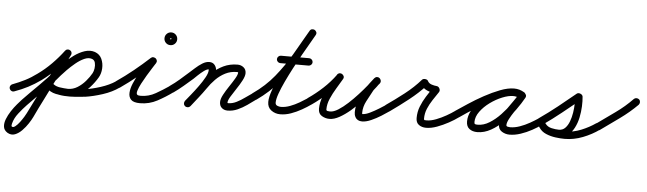

<svg xmlns="http://www.w3.org/2000/svg" viewBox="-77 -766 4354 1292"><g transform="rotate(5 2100.0 -120.0)"><path d="M25 30Q15 34 5.5 29.5Q-4 25 -7 16Q-11 6 -6.5 -3.5Q-2 -13 7 -16Q52 -33 91.5 -53Q131 -73 170 -102Q219 -137 262 -180.5Q305 -224 341 -272Q341 -272 341 -272Q341 -272 341 -272Q347 -280 357.5 -281.5Q368 -283 376 -277Q384 -271 385.5 -260.5Q387 -250 381 -242Q343 -191 297.5 -145Q252 -99 200 -61Q158 -31 115.5 -9Q73 13 25 30Q25 30 25 30Q25 30 25 30ZM339 -268Q344 -278 353.5 -281Q363 -284 372 -279Q382 -274 385 -264.5Q388 -255 383 -246Q359 -199 336 -151.5Q313 -104 289 -56Q259 6 227.5 67.5Q196 129 167 191Q158 210 141 236Q124 262 101.5 285Q79 308 54 317.5Q29 327 3 312Q-21 297 -24 273Q-27 249 -16 221Q-5 193 13 165.5Q31 138 50 116Q69 94 80 82Q133 27 186.5 -25.5Q240 -78 289 -136Q307 -158 336.5 -187.5Q366 -217 401 -242.5Q436 -268 472.5 -280Q509 -292 542 -281Q542 -281 542 -281Q542 -281 542 -281Q542 -281 542 -281Q542 -281 542 -281Q575 -269 588.5 -239Q602 -209 600 -174.5Q598 -140 583 -114Q583 -114 583 -114Q583 -114 583 -114Q562 -78 532 -44.5Q502 -11 464 10.5Q426 32 382 32Q382 32 382 32Q381 32 381 32Q343 31 304 23Q265 15 237 -15Q231 -23 231.5 -33.5Q232 -44 239 -51Q247 -57 257.5 -56.5Q268 -56 275 -49Q294 -28 325 -23.5Q356 -19 383 -18Q383 -18 382 -18Q382 -18 382 -18Q416 -18 446 -36.5Q476 -55 500 -83Q524 -111 539 -138Q539 -138 539 -138Q539 -138 539 -138Q546 -151 549 -171Q552 -191 547.5 -209Q543 -227 526 -233Q526 -233 526 -233Q526 -233 526 -233Q503 -241 474 -228Q445 -215 416 -191Q387 -167 363 -142.5Q339 -118 327 -104Q278 -45 223.5 8Q169 61 116 116Q91 142 64 176.5Q37 211 28 247Q27 251 26 258.5Q25 266 29 268Q38 274 52.5 262.5Q67 251 81.5 231.5Q96 212 107 194Q118 176 121 169Q151 107 182.5 45.5Q214 -16 245 -78Q268 -126 291 -173.5Q314 -221 339 -268Q339 -268 339 -268Q339 -268 339 -268ZM239 -51Q247 -58 257.5 -57Q268 -56 275 -49Q289 -32 317.5 -25Q346 -18 379.5 -17.5Q413 -17 444 -19.5Q475 -22 495 -25Q495 -25 495 -25Q494 -25 494 -25Q544 -32 601.5 -50.5Q659 -69 701 -97Q709 -103 719.5 -101.5Q730 -100 735 -91Q741 -83 739.5 -72.5Q738 -62 729 -57Q683 -24 620 -3.5Q557 17 502 25Q502 25 501 25Q501 25 501 25Q474 28 437 31Q400 34 362 31.5Q324 29 291 18Q258 7 237 -15Q230 -23 231 -33.5Q232 -44 239 -51Z M729 -56Q721 -51 710.5 -52.5Q700 -54 694 -63Q689 -71 690.5 -81.5Q692 -92 701 -98Q758 -137 813.5 -182Q869 -227 920 -274Q928 -281 937 -280Q946 -279 953 -274Q959 -269 961.5 -260Q964 -251 958 -242Q950 -229 934.5 -205Q919 -181 902 -152.5Q885 -124 870.5 -96.5Q856 -69 849.5 -48Q843 -27 850 -20Q853 -16 861 -15Q869 -14 874 -14Q927 -14 974.5 -41Q1022 -68 1064 -97Q1072 -103 1082 -101.5Q1092 -100 1098 -91Q1104 -83 1102.5 -73Q1101 -63 1092 -57Q1044 -22 990 7Q936 36 874 36Q830 36 813 18.5Q796 1 797.5 -28Q799 -57 813.5 -91.5Q828 -126 848 -160Q868 -194 886.5 -222.5Q905 -251 916 -268Q921 -277 931 -276Q941 -275 948 -269Q956 -262 959 -253Q962 -244 954 -236Q901 -189 844.5 -143Q788 -97 729 -56Q729 -56 729 -56Q729 -56 729 -56ZM1036 -414Q1036 -416 1040.5 -411.5Q1045 -407 1043 -407Q1041 -407 1045.5 -411.5Q1050 -416 1050 -414Q1050 -412 1045.5 -416.5Q1041 -421 1043 -421Q1045 -421 1040.5 -416.5Q1036 -412 1036 -414ZM1000 -414Q1000 -432 1012.5 -444.5Q1025 -457 1043 -457Q1061 -457 1073.5 -444.5Q1086 -432 1086 -414Q1086 -396 1073.5 -383.5Q1061 -371 1043 -371Q1025 -371 1012.5 -383.5Q1000 -396 1000 -414Z M1057 -63Q1052 -71 1053.5 -81.5Q1055 -92 1064 -98Q1096 -120 1125.5 -145.5Q1155 -171 1184 -197Q1200 -211 1222 -231Q1244 -251 1268 -266Q1292 -281 1315 -281Q1339 -281 1352 -264Q1365 -247 1365 -224Q1365 -198 1348 -164Q1331 -130 1306 -94.5Q1281 -59 1255.5 -27.5Q1230 4 1214 25Q1214 25 1214 25Q1214 25 1214 25Q1207 34 1197 35Q1187 36 1179 30Q1170 23 1169 13Q1168 3 1174 -5Q1187 -22 1210.5 -51Q1234 -80 1258 -113Q1282 -146 1298.5 -176Q1315 -206 1315 -224Q1315 -231 1315 -231Q1302 -231 1282.5 -216.5Q1263 -202 1244.5 -184.5Q1226 -167 1218 -159Q1187 -132 1156.5 -106Q1126 -80 1092 -56Q1084 -51 1073.5 -52.5Q1063 -54 1057 -63ZM1214 26Q1207 34 1197 35Q1187 36 1178 30Q1170 23 1169 13Q1168 3 1174 -6Q1199 -36 1223.5 -67Q1248 -98 1270 -130Q1298 -171 1333 -205Q1368 -239 1411 -259.5Q1454 -280 1506 -280Q1529 -280 1546.5 -266Q1564 -252 1564 -227Q1564 -207 1548.5 -177.5Q1533 -148 1512 -117Q1491 -86 1475.5 -60Q1460 -34 1460 -19Q1460 -16 1465 -16Q1493 -16 1521 -30Q1549 -44 1575 -63Q1601 -82 1624 -97Q1624 -97 1624 -97Q1624 -97 1624 -97Q1632 -103 1642 -101.5Q1652 -100 1658 -91Q1664 -83 1662.5 -73Q1661 -63 1652 -57Q1625 -37 1595 -16Q1565 5 1532.5 19.5Q1500 34 1465 34Q1441 34 1425.5 20Q1410 6 1410 -19Q1410 -40 1425.5 -69Q1441 -98 1462 -129Q1483 -160 1498.5 -186.5Q1514 -213 1514 -227Q1514 -229 1511 -229.5Q1508 -230 1506 -230Q1463 -230 1427.5 -212Q1392 -194 1363 -164.5Q1334 -135 1312 -102Q1289 -69 1264 -37.5Q1239 -6 1214 26Q1214 26 1214 26Q1214 26 1214 26Z M1617 -63Q1612 -71 1613.5 -81.5Q1615 -92 1624 -98Q1706 -155 1765 -227.5Q1824 -300 1872 -381.5Q1920 -463 1968 -548Q1974 -559 1984 -560.5Q1994 -562 2002 -558Q2010 -553 2014 -544Q2018 -535 2012 -524Q2000 -503 1979 -466.5Q1958 -430 1932 -384.5Q1906 -339 1880 -289.5Q1854 -240 1832 -193.5Q1810 -147 1796.5 -109Q1783 -71 1783 -48Q1783 -33 1795.5 -27.5Q1808 -22 1820 -22Q1850 -22 1882 -34Q1914 -46 1944 -63.5Q1974 -81 1998 -97Q2006 -103 2016.5 -101.5Q2027 -100 2032 -91Q2038 -83 2036.5 -72.5Q2035 -62 2026 -57Q1998 -37 1963.5 -17.5Q1929 2 1892.5 15Q1856 28 1820 28Q1786 28 1759.5 8.5Q1733 -11 1733 -48Q1733 -81 1752 -132.5Q1771 -184 1800.5 -243.5Q1830 -303 1862.5 -362.5Q1895 -422 1923.5 -471Q1952 -520 1968 -548Q1974 -559 1984 -560.5Q1994 -562 2002 -558Q2010 -553 2014 -544Q2018 -535 2012 -524Q1961 -435 1911.5 -350.5Q1862 -266 1800 -191Q1738 -116 1652 -56Q1644 -51 1633.5 -52.5Q1623 -54 1617 -63ZM1791 -315Q1781 -315 1773.5 -322.5Q1766 -330 1766 -340Q1766 -350 1773.5 -357.5Q1781 -365 1791 -365Q1839 -365 1886.5 -365Q1934 -365 1982 -365Q1982 -365 1982 -365Q1982 -365 1982 -365Q1992 -365 1999.5 -357.5Q2007 -350 2007 -340Q2007 -330 1999.5 -322.5Q1992 -315 1982 -315Q1934 -315 1886.5 -315Q1839 -315 1791 -315Q1791 -315 1791 -315Q1791 -315 1791 -315Z M2025 -56Q2017 -51 2006.5 -52.5Q1996 -54 1990 -63Q1985 -71 1986.5 -81.5Q1988 -92 1997 -98Q2048 -133 2095 -176.5Q2142 -220 2179 -271Q2186 -281 2195.5 -282Q2205 -283 2212 -278Q2220 -273 2223.5 -264Q2227 -255 2221 -245Q2203 -214 2181 -178Q2159 -142 2143 -105Q2127 -68 2127 -32Q2127 -23 2137 -21.5Q2147 -20 2153 -20Q2177 -20 2208 -39.5Q2239 -59 2272 -89.5Q2305 -120 2336 -154Q2367 -188 2391.5 -218.5Q2416 -249 2430 -267Q2437 -277 2447 -277.5Q2457 -278 2464 -272Q2472 -266 2474.5 -256.5Q2477 -247 2470 -237Q2459 -225 2448.5 -212Q2438 -199 2430 -185Q2430 -185 2430 -185Q2430 -185 2430 -185Q2411 -150 2390 -110.5Q2369 -71 2369 -30Q2369 -24 2370 -21Q2370 -21 2370 -22Q2370 -22 2370 -22Q2372 -18 2369.5 -18Q2367 -18 2366.5 -20Q2366 -22 2373 -22Q2393 -22 2422.5 -36.5Q2452 -51 2480.5 -68.5Q2509 -86 2525 -97Q2533 -103 2543.5 -101.5Q2554 -100 2559 -91Q2565 -83 2563.5 -72.5Q2562 -62 2553 -57Q2532 -42 2500 -22Q2468 -2 2434 13Q2400 28 2373 28Q2340 28 2326 2Q2326 2 2326 2Q2326 1 2326 1Q2319 -12 2319 -30Q2319 -79 2341.5 -123Q2364 -167 2386 -209Q2386 -209 2386 -209Q2386 -209 2386 -209Q2395 -225 2407 -239.5Q2419 -254 2430 -269Q2438 -278 2448 -278.5Q2458 -279 2465 -273Q2472 -267 2474.5 -257.5Q2477 -248 2470 -239Q2454 -215 2426 -181Q2398 -147 2364 -110Q2330 -73 2293 -41.5Q2256 -10 2220 10Q2184 30 2153 30Q2125 30 2101 15.5Q2077 1 2077 -32Q2077 -73 2093.5 -114.5Q2110 -156 2133.5 -195Q2157 -234 2177 -269Q2183 -280 2193 -280.5Q2203 -281 2211 -276Q2219 -271 2222.5 -261.5Q2226 -252 2219 -243Q2181 -188 2130.5 -141Q2080 -94 2025 -56Q2025 -56 2025 -56Q2025 -56 2025 -56Z M2552 -56Q2544 -51 2533.5 -52.5Q2523 -54 2517 -63Q2512 -71 2513.5 -81.5Q2515 -92 2524 -98Q2582 -138 2643 -185.5Q2704 -233 2751 -287Q2759 -295 2773 -293Q2788 -291 2792 -281Q2800 -266 2818.5 -260Q2837 -254 2852 -253Q2865 -252 2872 -239Q2879 -225 2872 -214Q2853 -186 2833.5 -156.5Q2814 -127 2800.5 -95Q2787 -63 2787 -27Q2787 -18 2792.5 -17.5Q2798 -17 2806 -17Q2834 -17 2869 -30.5Q2904 -44 2936.5 -62.5Q2969 -81 2991 -97Q2991 -97 2991 -97Q2991 -97 2991 -97Q3000 -103 3010 -101.5Q3020 -100 3026 -92Q3032 -83 3030.5 -73Q3029 -63 3021 -57Q2994 -37 2956.5 -16.5Q2919 4 2879.5 18.5Q2840 33 2806 33Q2777 33 2757 18.5Q2737 4 2737 -27Q2737 -69 2751.5 -105.5Q2766 -142 2787 -175.5Q2808 -209 2830 -242Q2834 -247 2839.5 -241.5Q2845 -236 2850 -227Q2854 -219 2855 -211Q2856 -203 2850 -203Q2820 -205 2790.5 -218Q2761 -231 2748 -259Q2745 -264 2752.5 -265Q2760 -266 2769 -265Q2779 -264 2785.5 -260.5Q2792 -257 2789 -253Q2739 -198 2676 -148.5Q2613 -99 2552 -56Q2552 -56 2552 -56Q2552 -56 2552 -56Z M2985 -63Q2980 -71 2981.5 -81.5Q2983 -92 2992 -98Q3025 -120 3072.5 -151.5Q3120 -183 3174 -212.5Q3228 -242 3280 -262Q3332 -282 3374 -282Q3392 -282 3410 -277Q3428 -272 3444 -261Q3453 -254 3454 -244.5Q3455 -235 3450 -227Q3445 -220 3436 -216.5Q3427 -213 3416 -219Q3396 -231 3372 -231Q3340 -231 3298 -214Q3256 -197 3217 -168.5Q3178 -140 3152.5 -105Q3127 -70 3127 -34Q3127 -22 3133 -20Q3139 -18 3151 -18Q3190 -18 3229 -42Q3268 -66 3303 -103Q3338 -140 3365.5 -179.5Q3393 -219 3410 -250Q3416 -261 3426 -262.5Q3436 -264 3444 -260Q3452 -255 3456 -246Q3460 -237 3454 -226Q3444 -208 3426 -182Q3408 -156 3389 -128Q3370 -100 3356.5 -74.5Q3343 -49 3343 -32Q3343 -24 3353.5 -22Q3364 -20 3369 -20Q3400 -20 3434 -32Q3468 -44 3500 -62Q3532 -80 3557 -97Q3565 -103 3575 -101.5Q3585 -100 3591 -91Q3597 -83 3595.5 -73Q3594 -63 3585 -57Q3556 -36 3519.5 -16Q3483 4 3444 17Q3405 30 3369 30Q3341 30 3317 15Q3293 0 3293 -32Q3293 -58 3306 -86.5Q3319 -115 3338.5 -143.5Q3358 -172 3377.5 -199Q3397 -226 3410 -250Q3416 -261 3426 -262.5Q3436 -264 3444 -260Q3452 -255 3456 -246Q3460 -237 3454 -226Q3433 -188 3401 -143.5Q3369 -99 3329 -59Q3289 -19 3243.5 6.5Q3198 32 3151 32Q3119 32 3098 16Q3077 0 3077 -34Q3077 -71 3096.5 -107Q3116 -143 3148 -174.5Q3180 -206 3219 -230Q3258 -254 3298 -267.5Q3338 -281 3372 -281Q3410 -281 3442 -263Q3452 -257 3452.5 -247Q3453 -237 3448 -229Q3443 -221 3433.5 -217.5Q3424 -214 3414 -221Q3406 -227 3395 -229.5Q3384 -232 3374 -232Q3347 -232 3310 -219Q3273 -206 3231.5 -185Q3190 -164 3150 -140Q3110 -116 3076 -94Q3042 -72 3020 -56Q3012 -51 3001.5 -52.5Q2991 -54 2985 -63Z M3550 -63Q3545 -71 3546.5 -81.5Q3548 -92 3557 -98Q3619 -141 3678.5 -188.5Q3738 -236 3796 -284Q3806 -292 3821 -286Q3835 -280 3837 -268Q3840 -239 3838.5 -202Q3837 -165 3829 -126.5Q3821 -88 3804 -55.5Q3787 -23 3761 -2.5Q3735 18 3697 18Q3662 18 3625 7Q3588 -4 3567 -35Q3559 -45 3562 -54.5Q3565 -64 3573 -69Q3580 -75 3590 -74.5Q3600 -74 3607 -63Q3619 -46 3644 -37.5Q3669 -29 3696 -26.5Q3723 -24 3741 -24Q3795 -24 3848 -45.5Q3901 -67 3944 -97Q3944 -97 3944 -97Q3944 -97 3944 -97Q3953 -103 3963 -101.5Q3973 -100 3979 -92Q3985 -83 3983.5 -73Q3982 -63 3974 -57Q3924 -21 3863.5 2.5Q3803 26 3741 26Q3713 26 3679 21.5Q3645 17 3614.5 4Q3584 -9 3567 -35Q3559 -45 3562 -54.5Q3565 -64 3573 -69Q3580 -75 3590 -74.5Q3600 -74 3607 -63Q3621 -44 3648 -38Q3675 -32 3697 -32Q3723 -32 3740 -49.5Q3757 -67 3767.5 -95Q3778 -123 3783 -155Q3788 -187 3788.5 -215Q3789 -243 3787 -261Q3786 -268 3794.5 -267.5Q3803 -267 3812 -264Q3821 -260 3827 -254.5Q3833 -249 3828 -245Q3769 -197 3708.5 -148.5Q3648 -100 3585 -56Q3577 -51 3566.5 -52.5Q3556 -54 3550 -63Z M3939 -61Q3933 -70 3934.5 -80Q3936 -90 3945 -96Q4005 -139 4067.5 -183.5Q4130 -228 4182 -282Q4182 -282 4182 -282Q4182 -282 4182 -282Q4189 -289 4199.5 -289Q4210 -289 4218 -282Q4225 -275 4225 -264.5Q4225 -254 4218 -246Q4164 -192 4100 -146Q4036 -100 3973 -55Q3965 -49 3955 -51Q3945 -53 3939 -61Z"/></g></svg>

Font: FRB American Cursive Semibold
Style: Italic
Weight: 600
Italic angle: -25°
Version: Version 2.0;Modular Font Editor K font №1